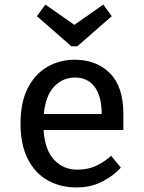

<svg xmlns="http://www.w3.org/2000/svg" viewBox="-20 -807 631 842"><path d="M315 15Q244 15 188.5 -16.5Q133 -48 101.5 -110.5Q70 -173 70 -265Q70 -358 101.5 -420Q133 -482 187 -513.5Q241 -545 308 -545Q403 -545 462 -486Q521 -427 521 -307V-237H171Q177 -149 217.5 -106Q258 -63 318 -63Q369 -63 407 -82.5Q445 -102 467 -124L510 -72Q479 -37 429 -11Q379 15 315 15ZM172 -307H426Q426 -384 395.5 -425.5Q365 -467 309 -467Q255 -467 217.5 -427.5Q180 -388 172 -307ZM293 -604 142 -736 179 -787 306 -698 433 -787 470 -736 319 -604Z"/></svg>

Font: Orienta
Style: Regular
Weight: 400
Designer: Eduardo Rodriguez Tunni
Foundry: Eduardo Rodriguez Tunni
Version: Version 1.002; ttfautohint (v1.8.4.7-5d5b);gftools[0.9.23]